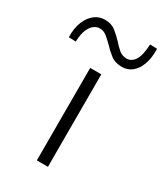

<svg xmlns="http://www.w3.org/2000/svg" viewBox="-186 -639 603 703"><g transform="rotate(30 115.5 -287.5)"><path d="M89 -391H136V0H89ZM188 -452Q158 -452 139.5 -466.5Q121 -481 105 -498Q92 -511 78.5 -522.5Q65 -534 47 -534Q35 -534 23.5 -525.5Q12 -517 4 -498.5Q-4 -480 -5 -448L-35 -449Q-36 -488 -24.5 -515.5Q-13 -543 6 -557Q25 -571 49 -571Q76 -571 94 -556.5Q112 -542 127 -526Q140 -511 154 -499Q168 -487 187 -487Q207 -487 220.5 -507Q234 -527 236 -575L266 -574Q267 -534 256.5 -506.5Q246 -479 228 -465.5Q210 -452 188 -452Z"/></g></svg>

Font: Josefin Sans Thin Light
Style: Regular
Weight: 300
Version: Version 2.000